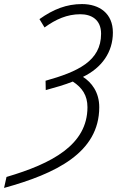

<svg xmlns="http://www.w3.org/2000/svg" viewBox="-80 -744 575 944"><path d="M-48 126 -60 180C194 110 408 7 408 -217C408 -291 370 -339 328 -366C421 -411 475 -488 475 -584C475 -678 409 -724 323 -724C248 -724 183 -699 114 -650L139 -609C194 -649 250 -674 315 -674C369 -674 417 -648 417 -578C417 -443 301 -391 144 -347L145 -301C193 -314 238 -327 278 -343C324 -313 350 -275 350 -217C350 -32 176 60 -48 126Z"/></svg>

Font: Noto Sans Condensed Light
Style: Italic
Weight: 300
Width: 3
Italic angle: -12°
Designer: Monotype Design Team
Foundry: Monotype Imaging Inc.
Version: Version 2.013